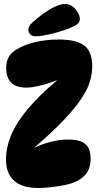

<svg xmlns="http://www.w3.org/2000/svg" viewBox="-20 -935 492 962"><path d="M10 -135Q10 -195 35 -256Q60 -317 115.5 -384.5Q171 -452 264 -531V-533Q241 -523 212.5 -514.5Q184 -506 157.5 -501Q131 -496 114 -496Q60 -496 35.5 -521.5Q11 -547 11 -594Q11 -628 24.5 -650.5Q38 -673 64 -688Q102 -711 156 -724Q210 -737 275 -737Q362 -737 402 -707Q442 -677 442 -603Q442 -565 430 -525.5Q418 -486 386.5 -439Q355 -392 299 -333Q243 -274 154 -197V-195Q186 -212 233 -224Q280 -236 322 -236Q381 -236 407.5 -213.5Q434 -191 434 -139Q434 -84 400.5 -52Q367 -20 305 -8Q270 -1 235 3Q200 7 173 7Q91 7 50.5 -29.5Q10 -66 10 -135ZM122 -786Q122 -803 140.5 -820.5Q159 -838 188 -860Q223 -886 253 -900.5Q283 -915 305 -915Q328 -915 344.5 -902Q361 -889 370.5 -871.5Q380 -854 380 -840Q380 -819 356 -806.5Q332 -794 302 -784Q264 -771 222.5 -762Q181 -753 157 -753Q141 -753 131.5 -763Q122 -773 122 -786Z"/></svg>

Font: DynaPuff Condensed
Style: Bold
Weight: 700
Width: 3
Designer: Toshi Omagari, Jennifer Daniel
Foundry: Google Fonts
Version: Version 2.000; ttfautohint (v1.8.4.7-5d5b)